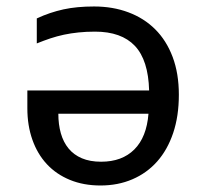

<svg xmlns="http://www.w3.org/2000/svg" viewBox="-20 -566 640 596"><path d="M272 -545.9Q330.1 -545.9 378.4 -527.8Q426.8 -509.8 461.7 -475.1Q496.6 -440.4 515.9 -389.2Q535.2 -337.9 535.2 -272Q535.2 -205.6 517.6 -153.3Q500 -101.1 468 -64.9Q436 -28.8 391.1 -9.5Q346.2 9.8 292 9.8Q239.3 9.8 197 -7.6Q154.8 -24.9 125.5 -56.4Q96.2 -87.9 80.6 -132.1Q64.9 -176.3 64.9 -230V-285.2H442.9Q440.4 -379.4 398.7 -423.6Q356.9 -467.8 274.9 -467.8Q247.6 -467.8 223.9 -465.3Q200.2 -462.9 178.5 -458.3Q156.7 -453.6 136.2 -446.8Q115.7 -439.9 94.2 -431.2V-508.8Q115.2 -518.6 135.5 -525.4Q155.8 -532.2 177 -536.9Q198.2 -541.5 221.7 -543.7Q245.1 -545.9 272 -545.9ZM293.9 -64Q358.9 -64 397 -102.1Q435.1 -140.1 440.9 -212.9H161.1Q161.1 -179.7 168.9 -152.1Q176.8 -124.5 192.9 -105Q209 -85.4 234.1 -74.7Q259.3 -64 293.9 -64Z"/></svg>

Font: Apple Sans Adjectives
Style: Regular
Weight: 400
Monospace: yes
Foundry: Apple Sans Adjectives
Version: Version 0.01